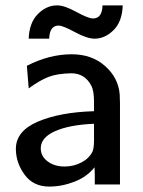

<svg xmlns="http://www.w3.org/2000/svg" viewBox="-20 -687 532 715"><path d="M39.1 -132.8Q39.1 -198.7 120.6 -233.9Q202.1 -269 330.1 -272.9V-308.1Q330.1 -349.1 319.8 -368.2Q295.9 -414.1 245.1 -414.1Q194.3 -413.1 162.1 -401.1Q129.9 -389.2 86.9 -357.9L80.1 -441.9Q163.1 -484.9 247.1 -484.9Q322.3 -484.9 371.6 -440.9Q420.9 -397 425.8 -335L426.8 -301.8V0H333V-36.1L332 -64Q304.2 -28.8 257.6 -10.5Q210.9 7.8 163.1 7.8Q104 7.8 71.5 -36.6Q39.1 -81.1 39.1 -132.8ZM86.9 -543Q88.9 -602.1 120.8 -634.5Q152.8 -667 192.9 -667Q219.7 -667 264.4 -642.6Q309.1 -618.2 326.2 -618.2Q360.4 -618.2 361.8 -667H437Q435.1 -606.9 403.1 -575Q371.1 -543 332 -543Q304.2 -543 259 -567.4Q213.9 -591.8 198.2 -591.8Q165 -591.8 163.1 -543ZM131.8 -134.8Q131.8 -105 157.5 -85.9Q183.1 -66.9 220.2 -66.9Q254.4 -66.9 283.2 -82Q312 -97.2 324.2 -122.1Q330.1 -135.3 330.1 -163.1V-226.1Q238.3 -222.2 185.1 -198.5Q131.8 -174.8 131.8 -134.8Z"/></svg>

Font: CMU Bright
Style: SemiBold
Weight: 600
Version: Version 0.7.0